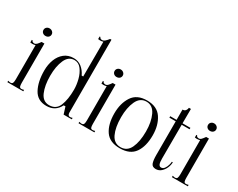

<svg xmlns="http://www.w3.org/2000/svg" viewBox="-99 -1260 2146 1730"><g transform="rotate(30 973.5 -395.0)"><path d="M86 -571Q86 -588 98 -599Q110 -610 128 -610Q146 -610 158.5 -598.5Q171 -587 171 -571Q171 -554 159 -543Q147 -532 128 -532Q110 -532 98 -543Q86 -554 86 -571ZM65 -10Q83 -10 88 -22.5Q93 -35 93 -60V-416Q78 -411 61 -411Q54 -411 40 -413V-440H49Q49 -433 56.5 -428Q64 -423 74 -423Q88 -423 99 -434Q110 -445 126 -468H155V-60Q155 -34 159.5 -22Q164 -10 180 -10Q188 -10 205 -15V0H40V-15Q57 -10 65 -10Z M275 -258Q275 -320 295 -372Q315 -424 354.5 -455.5Q394 -487 451 -487Q499 -487 534 -459Q569 -431 590 -386H606L607 -647V-748Q592 -743 575 -743Q568 -743 554 -745V-772H563Q563 -765 570.5 -760Q578 -755 588 -755Q603 -755 618.5 -768.5Q634 -782 647 -800H661V-39Q663 -10 684 -10Q696 -10 710 -15V0H625L602 -73H584Q543 10 450 10Q357 10 316 -65.5Q275 -141 275 -258ZM594 -242Q594 -290 580.5 -344Q567 -398 538 -436.5Q509 -475 466 -475Q404 -475 374.5 -408Q345 -341 345 -243Q345 -143 374 -75.5Q403 -8 468 -8Q540 -8 567 -73.5Q594 -139 594 -242Z M826 -571Q826 -588 838 -599Q850 -610 868 -610Q886 -610 898.5 -598.5Q911 -587 911 -571Q911 -554 899 -543Q887 -532 868 -532Q850 -532 838 -543Q826 -554 826 -571ZM805 -10Q823 -10 828 -22.5Q833 -35 833 -60V-416Q818 -411 801 -411Q794 -411 780 -413V-440H789Q789 -433 796.5 -428Q804 -423 814 -423Q828 -423 839 -434Q850 -445 866 -468H895V-60Q895 -34 899.5 -22Q904 -10 920 -10Q928 -10 945 -15V0H780V-15Q797 -10 805 -10Z M1015 -239Q1015 -344 1062 -415.5Q1109 -487 1214 -487Q1319 -487 1366.5 -415.5Q1414 -344 1414 -239Q1414 -125 1367 -57.5Q1320 10 1214 10Q1108 10 1061.5 -57.5Q1015 -125 1015 -239ZM1344 -239Q1344 -338 1312 -406.5Q1280 -475 1214 -475Q1148 -475 1116.5 -406.5Q1085 -338 1085 -239Q1085 -133 1116 -67.5Q1147 -2 1214 -2Q1282 -2 1313 -67.5Q1344 -133 1344 -239Z M1530 -102V-150V-453H1464V-468H1530V-575Q1551 -575 1561.5 -589Q1572 -603 1572 -618H1593L1592 -468H1674V-453H1592L1591 -101Q1591 -61 1598.5 -43.5Q1606 -26 1623 -26Q1643 -26 1656 -44Q1669 -62 1675.5 -84.5Q1682 -107 1682 -120H1692Q1692 -92 1679 -61.5Q1666 -31 1642.5 -10.5Q1619 10 1588 10Q1551 10 1540.5 -18.5Q1530 -47 1530 -102Z M1798 -571Q1798 -588 1810 -599Q1822 -610 1840 -610Q1858 -610 1870.5 -598.5Q1883 -587 1883 -571Q1883 -554 1871 -543Q1859 -532 1840 -532Q1822 -532 1810 -543Q1798 -554 1798 -571ZM1777 -10Q1795 -10 1800 -22.5Q1805 -35 1805 -60V-416Q1790 -411 1773 -411Q1766 -411 1752 -413V-440H1761Q1761 -433 1768.5 -428Q1776 -423 1786 -423Q1800 -423 1811 -434Q1822 -445 1838 -468H1867V-60Q1867 -34 1871.5 -22Q1876 -10 1892 -10Q1900 -10 1917 -15V0H1752V-15Q1769 -10 1777 -10Z"/></g></svg>

Font: Viaoda Libre
Style: Regular
Weight: 400
Designer: Gydient
Version: Version 2.000